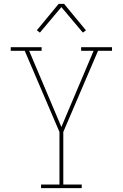

<svg xmlns="http://www.w3.org/2000/svg" viewBox="-20 -981 640 1001"><path d="M406 0H194V-19H290V-293L109 -716H36V-735H197V-716H132L300 -319L468 -716H403V-735H564V-716H491L310 -293V-19H406ZM188 -811 172 -823 286 -961H314L428 -823L412 -811L300 -944Z"/></svg>

Font: Iosevka HT Thin Extended
Style: Regular
Weight: 100
Width: 7
Monospace: yes
Designer: Belleve Invis
Foundry: Belleve Invis
Version: Version 32.3.0; ttfautohint (v1.8.4)